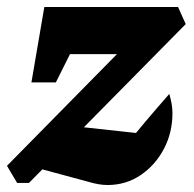

<svg xmlns="http://www.w3.org/2000/svg" viewBox="-32 -524 555 550"><path d="M17 0 -12 -49 436 -504H478L500 -455L51 0ZM222 -3 59 -47 166 -164 395 -139 322 -99Q352 -137 384.5 -175.5Q417 -214 453 -255Q457 -241 459.5 -227.5Q462 -214 462 -200Q462 -144 437.5 -97.5Q413 -51 371 -22.5Q329 6 276 6Q252 6 222 -3ZM58 -288 95 -504H236L128 -288ZM142 -369 95 -504H478L342 -369Z"/></svg>

Font: Piazzolla Thin Black
Style: Italic
Weight: 900
Italic angle: -11.3°
Version: Version 2.005